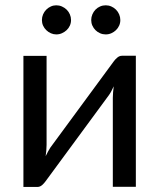

<svg xmlns="http://www.w3.org/2000/svg" viewBox="-20 -722 616 742"><path d="M505 -506.5V0H416V-344Q416 -354 417 -365.5Q418 -377 419.5 -388.5Q415 -378.5 410.5 -370Q406 -361.5 401 -354.5L156.5 -22Q151 -14 142.8 -6.8Q134.5 0.5 124.5 0.5H70.5V-506H160V-162Q160 -152.5 159 -141.2Q158 -130 156.5 -118.5Q161 -128 165.5 -136.2Q170 -144.5 174.5 -151.5L419 -484Q424.5 -492 433 -499.2Q441.5 -506.5 451.5 -506.5ZM440.5 -666.5Q445 -656 445 -644.5Q445 -633 440.5 -623Q436 -613 428.2 -605.5Q420.5 -598 410.2 -593.5Q400 -589 388.5 -589Q377 -589 366.8 -593.5Q356.5 -598 349 -605.5Q341.5 -613 337 -623Q332.5 -633 332.5 -644.5Q332.5 -656 337 -666.5Q341.5 -677 349 -684.8Q356.5 -692.5 366.8 -697Q377 -701.5 388.5 -701.5Q400 -701.5 410.2 -697Q420.5 -692.5 428.2 -684.8Q436 -677 440.5 -666.5ZM197.5 -589Q186.5 -589 176.5 -593.5Q166.5 -598 158.8 -605.5Q151 -613 146.5 -623Q142 -633 142 -644.5Q142 -656 146.5 -666.5Q151 -677 158.8 -684.8Q166.5 -692.5 176.5 -697Q186.5 -701.5 197.5 -701.5Q209 -701.5 219.2 -697Q229.5 -692.5 237.5 -684.8Q245.5 -677 250 -666.5Q254.5 -656 254.5 -644.5Q254.5 -633 250 -623Q245.5 -613 237.5 -605.5Q229.5 -598 219.2 -593.5Q209 -589 197.5 -589Z"/></svg>

Font: Lato
Style: Regular
Weight: 400
Designer: Lukasz Dziedzic with Adam Twardoch and Botio Nikoltchev
Foundry: tyPoland Lukasz Dziedzic
Version: Version 2.010; 2014-09-01; http://www.latofonts.com/; ttfaut